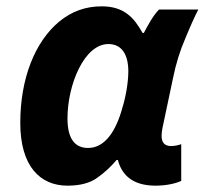

<svg xmlns="http://www.w3.org/2000/svg" viewBox="-20 -576 646 606"><path d="M193 10C232 10 264 2 287 -15C310 -31 330 -50 348 -71H352C367 -14 410 10 471 10C508 10 537 2 552 -5V-121C544 -118 531 -115 520 -115C500 -115 490 -126 490 -147C490 -154 491 -163 493 -173L526 -329C535 -374 548 -416 565 -455C581 -494 595 -525 606 -546H482C463 -527 445 -493 434 -472H430C403 -520 372 -556 301 -556C250 -556 206 -540 167 -508C90 -444 44 -328 44 -188C44 -52 106 10 193 10ZM258 -109C215 -109 193 -140 193 -202C193 -309 246 -437 322 -437C365 -437 385 -403 385 -351C385 -316 377 -270 366 -235C346 -162 311 -109 258 -109Z"/></svg>

Font: BC Sans
Style: Bold Italic
Weight: 700
Italic angle: -12°
Designer: Monotype Design Team
Province of B.C.
Foundry: Monotype Imaging Inc.
Version: Version 2.000;GOOG;noto-source:20170915:90ef993387c0